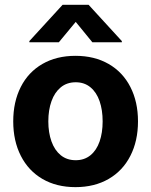

<svg xmlns="http://www.w3.org/2000/svg" viewBox="-20 -770 630 801"><path d="M35.2 -263.7Q35.2 -345.2 66.7 -407.2Q98.1 -469.2 157 -503.2Q215.8 -537.1 294.9 -537.1Q374 -537.1 433.1 -503.2Q492.2 -469.2 523.9 -407.2Q555.7 -345.2 555.7 -263.7Q555.7 -182.1 523.9 -119.9Q492.2 -57.6 433.1 -23.4Q374 10.7 294.9 10.7Q215.8 10.7 157.2 -23.4Q98.6 -57.6 66.9 -119.9Q35.2 -182.1 35.2 -263.7ZM408.2 -263.7Q408.2 -311 395.5 -347.9Q382.8 -384.8 357.4 -405.8Q332 -426.8 295.9 -426.8Q259.3 -426.8 233.6 -405.8Q208 -384.8 194.8 -347.9Q181.6 -311 181.6 -263.7Q181.6 -216.8 194.8 -179.9Q208 -143.1 233.6 -122.3Q259.3 -101.6 295.9 -101.6Q332 -101.6 357.4 -122.3Q382.8 -143.1 395.5 -179.7Q408.2 -216.3 408.2 -263.7ZM295.9 -678.7 225.6 -593.8H102.5V-598.6L241.2 -750H349.6L488.3 -598.6V-593.8H365.2Z"/></svg>

Font: Pretendard
Style: Bold
Weight: 700
Designer: Base glyphs from Inter by Rasmus Andersson; Hangeul glyphs from Noto Sans CJK(Source Han Sans) by Jang Soo-young and Kan
Foundry: Kil Hyung-jin
Version: Version 1.309